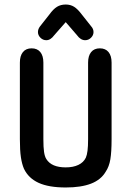

<svg xmlns="http://www.w3.org/2000/svg" viewBox="-20 -820 582 850"><path d="M474 -204V-543Q474 -573 460.5 -589.5Q447 -606 422 -606Q397 -606 383.5 -589.5Q370 -573 370 -543V-204Q370 -173 367.5 -153Q365 -133 360 -122Q350 -101 327 -90Q304 -79 271 -79Q240 -79 218.5 -88Q197 -97 185 -116Q178 -127 175 -147.5Q172 -168 172 -204V-543Q172 -573 158.5 -589.5Q145 -606 120 -606Q95 -606 81.5 -589.5Q68 -573 68 -543V-204Q68 -154 72.5 -124Q77 -94 86 -73Q106 -31 151 -10.5Q196 10 271 10Q339 10 383 -7Q427 -24 448 -60Q463 -82 468.5 -114.5Q474 -147 474 -204ZM271 -722 321 -664Q337 -642 357 -642Q372 -642 383 -653Q394 -664 394 -678Q394 -692 384 -703L342 -756Q324 -780 308 -790Q292 -800 271 -800Q249 -800 232.5 -790Q216 -780 198 -755L157 -703Q148 -691 148 -678Q148 -664 159 -653Q170 -642 185 -642Q204 -642 220 -664Z"/></svg>

Font: Beiruti SemiBold
Style: Regular
Weight: 600
Designer: Arlette Boutros
Foundry: Boutros
Version: Version 1.41